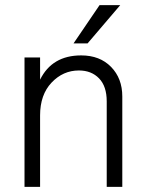

<svg xmlns="http://www.w3.org/2000/svg" viewBox="-20 -732 569 752"><path d="M459 0H398V-335Q398 -394 368 -425Q338 -456 289 -456Q227 -456 182 -408.5Q137 -361 137 -280V0H76V-507H137V-420Q184 -515 298 -515Q371 -515 415 -470Q459 -425 459 -354ZM323 -562H268L370 -712H451Z"/></svg>

Font: Hind Siliguri Light
Style: Regular
Weight: 300
Designer: Jyotish Sonowal
Foundry: Indian Type Foundry
Version: Version 1.001;PS 1.0;hotconv 1.0.86;makeotf.lib2.5.63406; tt